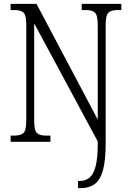

<svg xmlns="http://www.w3.org/2000/svg" viewBox="-20 -734 675 994"><path d="M384 240V203H392Q422 203 443 186Q464 169 475 127Q486 85 486 10V-2L157 -613V-111Q157 -59 171 -45.5Q185 -32 217 -32H241V0H35V-32H54Q87 -32 101.5 -45.5Q116 -59 116 -111V-605Q116 -656 101.5 -669Q87 -682 55 -682H35V-714H169L486 -115V-605Q486 -655 471.5 -668.5Q457 -682 425 -682H403V-714H608V-682H589Q556 -682 541.5 -668.5Q527 -655 527 -603V9Q527 97 513 147.5Q499 198 470 219Q441 240 398 240Z"/></svg>

Font: Noto Serif Condensed Light
Style: Regular
Weight: 300
Width: 3
Designer: Monotype Design Team
Foundry: Monotype Imaging Inc.
Version: Version 2.013